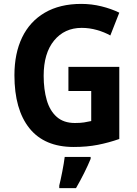

<svg xmlns="http://www.w3.org/2000/svg" viewBox="-20 -744 705 985"><path d="M331 -401H592V-31Q538 -12 482 -1Q426 10 358 10Q208 10 131 -86Q54 -182 54 -358Q54 -470 93.5 -552Q133 -634 210 -679Q287 -724 397 -724Q450 -724 500.5 -711.5Q551 -699 592 -679L546 -562Q516 -579 477.5 -590Q439 -601 399 -601Q311 -601 257.5 -536Q204 -471 204 -355Q204 -285 220 -230Q236 -175 271.5 -144Q307 -113 364 -113Q393 -113 411.5 -116Q430 -119 448 -123V-277H331ZM445 71Q431 105 411.5 144Q392 183 370 221H284V208Q291 180 299.5 136.5Q308 93 312 61H445Z"/></svg>

Font: Noto Sans Sinhala SemiCondensed
Style: Bold
Weight: 700
Width: 4
Designer: Jelle Bosma - Monotype Design Team
Foundry: Monotype Imaging Inc.
Version: Version 2.006; ttfautohint (v1.8.4.7-5d5b)